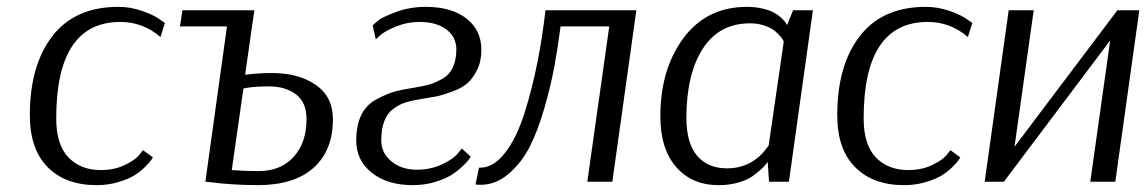

<svg xmlns="http://www.w3.org/2000/svg" viewBox="-20 -530 3347 560"><path d="M448 -422Q397 -466 331 -466Q144 -466 144 -185Q144 -108 179.5 -71Q215 -34 274 -34Q313 -34 343.5 -48.5Q374 -63 386 -78L397 -92L426 -71Q424 -68 420.5 -62.5Q417 -57 403 -43Q389 -29 372 -18.5Q355 -8 325.5 1Q296 10 262 10Q171 10 119 -42.5Q67 -95 67 -194Q67 -340 133 -425Q199 -510 325 -510Q361 -510 395 -498Q429 -486 445 -474L461 -463Z M722 -500 715 -453 695 -312Q735 -317 773 -317Q851 -317 901 -282.5Q951 -248 951 -182Q951 -91 894.5 -40.5Q838 10 732 10Q696 10 657.5 7.5Q619 5 599 2L579 0L642 -453H505L512 -500ZM765 -278Q717 -278 690 -272L656 -34Q693 -31 734 -31Q799 -31 836.5 -72.5Q874 -114 874 -182Q874 -232 843 -255Q812 -278 765 -278Z M1327 -97 1353 -73Q1351 -70 1347 -64Q1343 -58 1328 -44Q1313 -30 1295.5 -19Q1278 -8 1248 1Q1218 10 1184 10Q1110 10 1064.5 -26Q1019 -62 1019 -120Q1019 -164 1033.5 -194Q1048 -224 1077.5 -240Q1107 -256 1130 -262.5Q1153 -269 1192 -275Q1217 -279 1233.5 -284Q1250 -289 1270 -300Q1290 -311 1300.5 -333Q1311 -355 1311 -386Q1311 -422 1282 -444Q1253 -466 1204 -466Q1168 -466 1136 -453Q1104 -440 1090 -428L1076 -415L1067 -456Q1073 -462 1084 -471Q1095 -480 1135 -495Q1175 -510 1222 -510Q1297 -510 1340.5 -476Q1384 -442 1384 -385Q1384 -351 1371.5 -326Q1359 -301 1343 -287Q1327 -273 1298 -262.5Q1269 -252 1251 -248.5Q1233 -245 1201 -240Q1178 -236 1161 -230.5Q1144 -225 1127 -212.5Q1110 -200 1101 -177Q1092 -154 1092 -120Q1092 -84 1121.5 -59.5Q1151 -35 1196 -35Q1236 -35 1269 -50.5Q1302 -66 1315 -82Z M1836 -500 1766 0H1693L1757 -453H1615Q1607 -391 1597 -336.5Q1587 -282 1568 -215.5Q1549 -149 1525 -102Q1501 -55 1463.5 -23Q1426 9 1382 9Q1372 9 1367 8L1377 -41H1381Q1420 -41 1454 -85.5Q1488 -130 1510.5 -202.5Q1533 -275 1547.5 -348.5Q1562 -422 1571 -500Z M2351 -500 2281 0H2223L2219 -58Q2213 -49 2204.5 -40.5Q2196 -32 2179 -19Q2162 -6 2135 2Q2108 10 2076 10Q1998 10 1952 -43Q1906 -96 1906 -191Q1906 -328 1973.5 -419Q2041 -510 2159 -510Q2183 -510 2204 -505Q2225 -500 2237 -493.5Q2249 -487 2258.5 -478Q2268 -469 2271 -464.5Q2274 -460 2276 -457L2293 -500ZM2100 -39Q2177 -39 2222 -106L2266 -409Q2265 -411 2262.5 -415.5Q2260 -420 2252 -428.5Q2244 -437 2234 -444Q2224 -451 2206 -456.5Q2188 -462 2168 -462Q2077 -462 2029.5 -387.5Q1982 -313 1982 -186Q1982 -113 2013 -76Q2044 -39 2100 -39Z M2803 -422Q2752 -466 2686 -466Q2499 -466 2499 -185Q2499 -108 2534.5 -71Q2570 -34 2629 -34Q2668 -34 2698.5 -48.5Q2729 -63 2741 -78L2752 -92L2781 -71Q2779 -68 2775.5 -62.5Q2772 -57 2758 -43Q2744 -29 2727 -18.5Q2710 -8 2680.5 1Q2651 10 2617 10Q2526 10 2474 -42.5Q2422 -95 2422 -194Q2422 -340 2488 -425Q2554 -510 2680 -510Q2716 -510 2750 -498Q2784 -486 2800 -474L2816 -463Z M3239 -500H3303L3233 0H3160L3218 -412L2908 0H2852L2922 -500H2995L2939 -102Z"/></svg>

Font: ArsenalItalic
Style: Italic
Weight: 400
Italic angle: -9°
Designer: Andrij Shevchenko
Foundry: Stairsfor.com
Version: Version 1.000